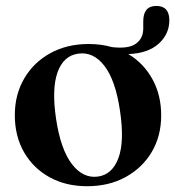

<svg xmlns="http://www.w3.org/2000/svg" viewBox="-20 -617 592 648"><path d="M279.5 -468.5Q321 -468.5 358 -458Q413 -451.5 438.2 -469.2Q463.5 -487 463.5 -521V-545Q463.5 -597 507.5 -597Q551.5 -597 551.5 -548.5Q551.5 -502 515.5 -469.5Q479.5 -437 413 -434.5Q464.5 -404 494.2 -350.2Q524 -296.5 524 -227.5Q524 -158 492.2 -104.2Q460.5 -50.5 404 -19.5Q347.5 11.5 274 11.5Q202 11.5 147 -19Q92 -49.5 61 -103.5Q30 -157.5 30 -228.5Q30 -298 61.8 -352.2Q93.5 -406.5 149.8 -437.5Q206 -468.5 279.5 -468.5ZM310 -21Q359 -27.5 379.8 -83.8Q400.5 -140 385 -243Q370 -345.5 332.8 -394.2Q295.5 -443 244.5 -436Q194.5 -429.5 174.2 -373Q154 -316.5 169.5 -214Q185 -112.5 222.5 -63.5Q260 -14.5 310 -21Z"/></svg>

Font: Fraunces 72pt S000 SemiBold
Style: Regular
Weight: 600
Version: Version 1.000; ttfautohint (v1.8.3)